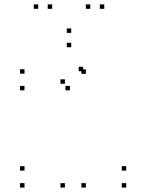

<svg xmlns="http://www.w3.org/2000/svg" viewBox="-20 -836 660 866"><path d="M367.3 -503V-523H347.3V-503ZM355 -514.8V-534.8H335V-514.8ZM90.5 -503.7V-523.7H70.5V-503.7ZM90.5 -428.5V-448.5H70.5V-428.5ZM295.2 -428.5V-448.5H275.2V-428.5ZM272.7 -458.3V-478.3H252.7V-458.3ZM272.7 10V-10H252.7V10ZM367.3 10V-10H347.3V10ZM549.3 10V-10H529.3V10ZM549.3 -66.5V-86.5H529.3V-66.5ZM90.5 -66.5V-86.5H70.5V-66.5ZM90.5 10V-10H70.5V10ZM301.3 -623V-643H281.3V-623ZM450.3 -796.2V-816.2H430.3V-796.2ZM387.3 -796.2V-816.2H367.3V-796.2ZM301.3 -687.8V-707.8H281.3V-687.8ZM215.3 -796.2V-816.2H195.3V-796.2ZM152.3 -796.2V-816.2H132.3V-796.2Z"/></svg>

Font: Monaspace Neon Dots Var
Style: Regular
Weight: 400
Designer: Riley Cran and the Lettermatic Team
Version: Version 1.100 (Monaspace Neon Dots)